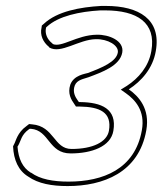

<svg xmlns="http://www.w3.org/2000/svg" viewBox="-20 -621 548 647"><path d="M24 -128C26 -82 42 -46 75 -26C109 -2 155 6 208 6C327 6 448 -39 473 -182C486 -255 447 -297 414 -320C456 -347 495 -390 505 -449C524 -556 448 -601 337 -601H321C250 -597 173 -583 128 -541L121 -535L120 -528C114 -503 125 -479 145 -463L146 -461C185 -438 245 -488 303 -489C343 -490 381 -468 377 -444C372 -413 324 -393 276 -375C267 -372 229 -368 217 -336C207 -306 220 -285 230 -271L236 -262H248C316 -261 358 -243 347 -180C340 -142 292 -119 221 -119C161 -119 163 -196 88 -202L78 -203L69 -196C38 -174 33 -144 28 -136ZM39 -127 41 -130C51 -147 51 -166 77 -185L80 -187H84C147 -182 143 -104 218 -104C289 -104 353 -127 362 -180C375 -255 321 -276 251 -277H246L243 -281C233 -295 224 -311 232 -333C240 -353 263 -355 279 -361C324 -378 384 -399 392 -444C399 -484 347 -505 306 -504C238 -503 187 -459 157 -473V-475H156C138 -489 131 -509 135 -527V-528L137 -530L138 -531C177 -567 248 -582 318 -586H334C442 -586 507 -545 490 -449C481 -396 446 -357 408 -332L387 -319L404 -307C435 -285 470 -248 458 -182C435 -51 327 -9 211 -9C159 -9 115 -17 85 -39H84C56 -56 42 -86 39 -127Z"/></svg>

Font: Snowfall
Style: BlkOlObl
Weight: 900
Designer: Jasper
Foundry: Cannot Into Space Fonts
Version: Version 0.9